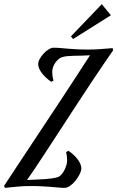

<svg xmlns="http://www.w3.org/2000/svg" viewBox="-101 -905 568 930"><path d="M-81.1 -4.9Q-55.2 -44.4 -23.4 -92.5Q8.3 -140.6 43.5 -193.6Q78.6 -246.6 116.2 -303.5Q153.8 -360.4 191.4 -417.2Q229 -474.1 265.4 -530Q301.8 -585.9 335 -637.2Q314 -635.7 293.9 -635.5Q273.9 -635.3 256.1 -634.8Q238.3 -634.3 223.1 -632.8Q208 -631.3 196.8 -627Q189.5 -624.5 181.4 -617.4Q173.3 -610.4 166.7 -600.8Q160.2 -591.3 156 -580.1Q151.9 -568.8 151.9 -557.1Q151.9 -549.3 153.3 -537.6Q154.8 -525.9 158.2 -514.2L147 -508.8Q117.7 -529.3 100.8 -552.2Q84 -575.2 84 -595.2Q84 -606.4 91.6 -620.1Q99.1 -633.8 110.4 -645.8Q121.6 -657.7 134.5 -665.8Q147.5 -673.8 158.2 -673.8Q176.3 -673.8 191.4 -672.4Q206.5 -670.9 224.6 -669.4Q242.7 -668 266.6 -666.5Q290.5 -665 326.2 -665Q358.4 -665 386.2 -667.2Q414.1 -669.4 444.8 -671.9L446.8 -661.1Q424.3 -628.9 397.7 -589.6Q371.1 -550.3 342 -506.8Q313 -463.4 283 -417.2Q252.9 -371.1 223.1 -325.4Q193.4 -279.8 165 -236.3Q136.7 -192.9 111.8 -154.8Q86.9 -116.7 65.9 -85.4Q44.9 -54.2 29.8 -33.2Q57.1 -34.7 79.3 -35.4Q101.6 -36.1 119.9 -37.6Q138.2 -39.1 153.3 -41.3Q168.5 -43.5 181.2 -47.9Q188.5 -50.8 196 -59.1Q203.6 -67.4 209.7 -78.6Q215.8 -89.8 220 -103Q224.1 -116.2 224.1 -127.9Q224.1 -134.8 223.1 -145.3Q222.2 -155.8 219.2 -168L230 -174.8Q244.1 -165.5 255.9 -154.5Q267.6 -143.6 275.9 -132.3Q284.2 -121.1 288.6 -109.9Q293 -98.6 293 -88.9Q293 -78.1 285.2 -62Q277.3 -45.9 265.6 -31Q253.9 -16.1 239.5 -5.6Q225.1 4.9 211.9 4.9Q196.8 4.9 182.4 3.4Q168 2 149.2 0.5Q130.4 -1 105.5 -2.4Q80.6 -3.9 44.9 -3.9Q12.7 -3.9 -16.8 -1Q-46.4 2 -77.1 4.9ZM436 -831.1 252.9 -715.8 242.7 -729 392.1 -884.8Z"/></svg>

Font: Romanesco
Style: Regular
Weight: 400
Designer: Astigmatic (AOETI)
Foundry: Astigmatic (AOETI)
Version: Version 1.000